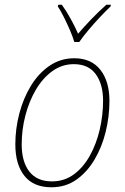

<svg xmlns="http://www.w3.org/2000/svg" viewBox="-20 -784 529 814"><path d="M198 10Q122 10 83.5 -38.5Q45 -87 45 -172Q45 -238 62 -303Q79 -368 111.5 -421Q144 -474 190.5 -505.5Q237 -537 295 -537Q367 -537 405.5 -488Q444 -439 444 -356Q444 -290 428 -225Q412 -160 380.5 -107Q349 -54 303.5 -22Q258 10 198 10ZM200 -15Q253 -15 293.5 -45Q334 -75 361.5 -125Q389 -175 403 -235.5Q417 -296 417 -357Q417 -427 386 -469.5Q355 -512 293 -512Q243 -512 202 -482.5Q161 -453 132 -403.5Q103 -354 87.5 -294Q72 -234 72 -172Q72 -98 104.5 -56.5Q137 -15 200 -15ZM295 -606Q289 -627 277 -655Q265 -683 251 -711Q237 -739 225 -757L227 -764H242Q261 -738 279.5 -704.5Q298 -671 311 -641Q335 -669 367 -702.5Q399 -736 431 -764H450L449 -757Q428 -737 403 -710.5Q378 -684 355 -656.5Q332 -629 316 -606Z"/></svg>

Font: Noto Sans SemiCondensed Thin
Style: Italic
Weight: 100
Width: 4
Italic angle: -12°
Designer: Monotype Design Team
Foundry: Monotype Imaging Inc.
Version: Version 2.013; ttfautohint (v1.8.4.7-5d5b)